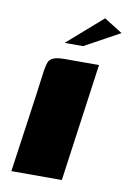

<svg xmlns="http://www.w3.org/2000/svg" viewBox="-76 -689 498 738"><g transform="rotate(10 173.0 -320.5)"><path d="M21 0Q35 -100 49.5 -200.5Q64 -301 77 -401Q80 -420 84.5 -433.5Q89 -447 103.5 -453.5Q118 -460 150 -460H282L218 0ZM137 -521 274 -641 346 -596 209 -521Z"/></g></svg>

Font: Genos ExtraBold
Style: Italic
Weight: 800
Italic angle: -8°
Version: Version 1.010